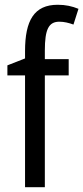

<svg xmlns="http://www.w3.org/2000/svg" viewBox="-20 -785 349 805"><path d="M268 -469V-537H168V-573C168 -662 184 -694 229 -694C249 -694 269 -689 288 -682L309 -748C282 -759 255 -765 222 -765C123 -765 85 -699 85 -571V-540L11 -511V-469H85V0H168V-469Z"/></svg>

Font: Noto Sans Gurmukhi UI Condensed
Style: Regular
Weight: 400
Width: 3
Designer: Jelle Bosma - Monotype Design Team
Foundry: Monotype Imaging Inc.
Version: Version 2.004